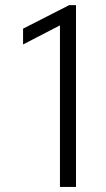

<svg xmlns="http://www.w3.org/2000/svg" viewBox="-20 -740 420 760"><path d="M217.3 -639.6 71.3 -564V-626.5L253.9 -719.7H280.8V0H217.3Z"/></svg>

Font: Reddit Sans Light
Style: Regular
Weight: 300
Designer: Stephen Hutchings
Foundry: Reddit
Version: Version 1.013